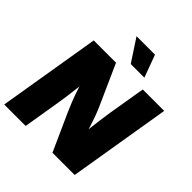

<svg xmlns="http://www.w3.org/2000/svg" viewBox="-250 -1118 1286 1286"><g transform="rotate(45 393.0 -475.0)"><path d="M-1.5 0 119.1 -727.5H330.1L458 -441.9Q470.2 -415 482.9 -380.9Q495.6 -346.7 508.3 -306.4Q521 -266.1 531.2 -221.7L504.9 -190.4Q509.3 -230 515.1 -281Q521 -332 527.6 -380.9Q534.2 -429.7 539.1 -460.9L583.5 -727.5H786.6L666 0H455.6L335.9 -265.6Q320.8 -299.3 305.9 -337.4Q291 -375.5 275.9 -420.7Q260.7 -465.8 245.1 -517.6L277.3 -524.4Q272.9 -473.1 267.1 -423.1Q261.2 -373 255.6 -332Q250 -291 245.6 -265.6L201.7 0ZM406.2 -791 301.8 -950.2H476.6L535.2 -791Z"/></g></svg>

Font: Inter 24pt Black
Style: Italic
Weight: 900
Italic angle: -9.3988°
Designer: Rasmus Andersson
Foundry: rsms
Version: Version 4.001;git-66647c0bb